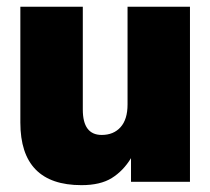

<svg xmlns="http://www.w3.org/2000/svg" viewBox="-20 -536 620 566"><path d="M220.2 9.8Q40 9.8 40 -174.8V-516.1H224.1V-212.9Q224.1 -138.2 279.8 -138.2Q314.9 -138.2 335.4 -161.1Q356 -184.1 356 -228V-516.1H540V0H366.2V-69.8Q343.3 -32.2 309.6 -11.2Q275.9 9.8 220.2 9.8Z"/></svg>

Font: Creato Display Black
Style: Regular
Weight: 900
Version: Version 1.000